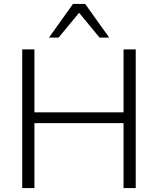

<svg xmlns="http://www.w3.org/2000/svg" viewBox="-20 -956 802 976"><path d="M93 0V-705H155V-385H608V-705H670V0H608V-330H155V0ZM229 -765 351 -936H413L535 -765H486L382 -891L278 -765Z"/></svg>

Font: Mulish ExtraLight Light
Style: Regular
Weight: 300
Version: Version 3.603